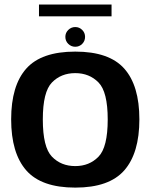

<svg xmlns="http://www.w3.org/2000/svg" viewBox="-20 -828 680 852"><path d="M314 4.5Q464.5 4.5 531.5 -72Q598.5 -148.5 598.5 -298.5Q598.5 -448 531.5 -523.5Q464.5 -599 314 -599Q163.5 -599 96.5 -523.5Q29.5 -448 29.5 -298.5Q29.5 -148.5 96.5 -72Q163.5 4.5 314 4.5ZM314 -91Q251 -91 210.5 -132.8Q170 -174.5 170 -298Q170 -420.5 210.5 -462Q251 -503.5 314 -503.5Q376.5 -503.5 417.2 -462Q458 -420.5 458 -298Q458 -174.5 417.2 -132.8Q376.5 -91 314 -91ZM314 -620.5Q332 -620.5 344.8 -633.2Q357.5 -646 357.5 -664.5Q357.5 -682.5 344.8 -695.2Q332 -708 314 -708Q296 -708 283 -695.2Q270 -682.5 270 -664.5Q270 -646 283 -633.2Q296 -620.5 314 -620.5ZM153 -755.5H475V-808H153Z"/></svg>

Font: Anybody UltraCondensed Thin SemiBold
Style: Regular
Weight: 600
Version: Version 1.111